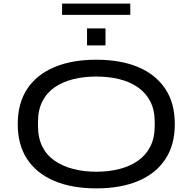

<svg xmlns="http://www.w3.org/2000/svg" viewBox="-20 -1029 1064 1061"><path d="M512 12Q378 12 280.5 -29Q183 -70 130.5 -149Q78 -228 78 -343Q78 -459 130.5 -538Q183 -617 280.5 -658Q378 -699 512 -699Q647 -699 744 -658Q841 -617 893.5 -538Q946 -459 946 -343Q946 -228 893.5 -149Q841 -70 744 -29Q647 12 512 12ZM512 -80Q581 -80 639.5 -95Q698 -110 742 -140.5Q786 -171 810.5 -219Q835 -267 835 -333V-355Q835 -421 810.5 -468.5Q786 -516 742 -546.5Q698 -577 639.5 -591.5Q581 -606 512 -606Q444 -606 385 -591.5Q326 -577 282 -546.5Q238 -516 214 -468.5Q190 -421 190 -355V-333Q190 -267 214 -219Q238 -171 282.5 -140.5Q327 -110 385.5 -95Q444 -80 512 -80ZM461 -778V-872H563V-778ZM323 -947V-1009H700V-947Z"/></svg>

Font: Archivo Expanded
Style: Regular
Weight: 400
Width: 7
Designer: Hector Gatti
Foundry: Omnibus-Type
Version: Version 2.001